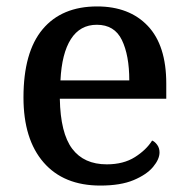

<svg xmlns="http://www.w3.org/2000/svg" viewBox="-20 -567 585 597"><path d="M292 10Q178 10 115.5 -62Q53 -134 53 -264Q53 -405 112.5 -476Q172 -547 282 -547Q382 -547 439.5 -486.5Q497 -426 497 -307V-260H166Q168 -153 204.5 -104.5Q241 -56 312 -56Q364 -56 399.5 -78.5Q435 -101 453 -130Q461 -127 468.5 -117Q476 -107 476 -93Q476 -72 456 -48Q436 -24 395.5 -7Q355 10 292 10ZM382 -317Q382 -395 359 -442.5Q336 -490 281 -490Q229 -490 200.5 -445.5Q172 -401 168 -317Z"/></svg>

Font: Noto Serif Sinhala Medium
Style: Regular
Weight: 500
Designer: Jelle Bosma - Monotype Design Team
Foundry: Monotype Imaging Inc.
Version: Version 2.007; ttfautohint (v1.8.4.7-5d5b)